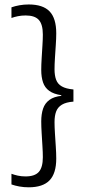

<svg xmlns="http://www.w3.org/2000/svg" viewBox="-20 -696 376 838"><path d="M30 -664Q45.5 -669.5 64.8 -673Q84 -676.5 105.5 -676.5Q167.5 -676.5 196.5 -646.2Q225.5 -616 225.5 -550.5Q225.5 -528.5 223.5 -499.5Q221.5 -470.5 219.8 -442.5Q218 -414.5 218 -393.5Q218 -366.5 225 -347.8Q232 -329 250 -318.8Q268 -308.5 300.5 -305.5V-252.5Q268 -250 250 -239Q232 -228 225 -209.2Q218 -190.5 218 -163Q218 -142.5 219.8 -114Q221.5 -85.5 223.5 -56.5Q225.5 -27.5 225.5 -4Q225.5 61 196.2 91.2Q167 121.5 105.5 121.5Q84 121.5 64.8 118Q45.5 114.5 30 109V62.5Q42 67 57.5 70.5Q73 74 91.5 74Q132 74 149.5 54.2Q167 34.5 167 -10Q167 -30.5 165.2 -58.2Q163.5 -86 161.8 -114.8Q160 -143.5 160 -166Q160 -198 168 -221.8Q176 -245.5 195.8 -260Q215.5 -274.5 250 -278L247.5 -273V-280.5Q214 -285.5 194.8 -299.5Q175.5 -313.5 167.8 -336.5Q160 -359.5 160 -390.5Q160 -413 161.8 -441.5Q163.5 -470 165.2 -497.5Q167 -525 167 -545Q167 -589.5 149.5 -609Q132 -628.5 92 -628.5Q73.5 -628.5 57.8 -625.2Q42 -622 30 -617.5Z"/></svg>

Font: Anek Gujarati Light
Style: Regular
Weight: 300
Designer: Mrunmayee Ghaisas (Gujarati), Yesha Goshar (Latin)
Foundry: Ek Type
Version: Version 1.003